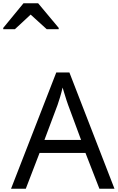

<svg xmlns="http://www.w3.org/2000/svg" viewBox="-68 -1164 727 1184"><path d="M545 0 459 -221H176L91 0H0L279 -717H360L638 0ZM352 -517Q349 -525 342 -546Q335 -567 328.5 -589.5Q322 -612 318 -624Q311 -593 302 -563.5Q293 -534 287 -517L206 -301H432ZM-48 -984V-992L77 -1144H167L294 -992V-984H220L121 -1074L24 -984Z"/></svg>

Font: Noto Sans Tifinagh Ahaggar
Style: Regular
Weight: 400
Designer: JamraPatel
Foundry: JamraPatel LLC
Version: Version 2.006; ttfautohint (v1.8.4.7-5d5b)